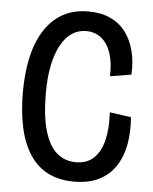

<svg xmlns="http://www.w3.org/2000/svg" viewBox="-51 -715 612 769"><g transform="rotate(5 255.5 -330.0)"><path d="M275 12Q213 12 168.5 -11.5Q124 -35 95.5 -79.5Q67 -124 53.5 -187Q40 -250 40 -328Q40 -402 53.5 -465Q67 -528 96 -574.5Q125 -621 169 -646.5Q213 -672 274 -672Q324 -672 361.5 -655Q399 -638 423 -606.5Q447 -575 458.5 -531.5Q470 -488 467 -435L382 -421Q384 -474 371.5 -512.5Q359 -551 333.5 -572Q308 -593 272 -593Q240 -593 214.5 -576Q189 -559 170.5 -525.5Q152 -492 142 -443.5Q132 -395 132 -333Q132 -239 149.5 -180Q167 -121 199 -93.5Q231 -66 276 -66Q320 -66 347.5 -92Q375 -118 386.5 -165.5Q398 -213 394 -277L480 -265Q485 -205 475.5 -154.5Q466 -104 441 -66.5Q416 -29 375 -8.5Q334 12 275 12Z"/></g></svg>

Font: Bricolage Grotesque 72pt SemiCondensed
Style: Regular
Weight: 400
Width: 4
Designer: Mathieu Triay
Foundry: Atelier Triay
Version: Version 1.001;gftools[0.9.33.dev8+g029e19f]